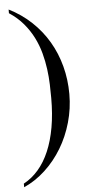

<svg xmlns="http://www.w3.org/2000/svg" viewBox="-61 -729 454 979"><g transform="rotate(-5 166.5 -240.0)"><path d="M293 -238.8Q293 -164.1 272.9 -93.8Q252.9 -23.4 216.8 36.4Q180.7 96.2 130.9 142.3Q81.1 188.5 22 214.8V196.3Q64 173.8 96.9 135.7Q129.9 97.7 152.6 44.4Q175.3 -8.8 187.3 -76.7Q199.2 -144.5 199.2 -226.1Q199.2 -257.8 198 -295.9Q196.8 -334 191.4 -374.8Q186 -415.5 174.8 -457.3Q163.6 -499 143.8 -538.3Q124 -577.6 94.2 -612.8Q64.5 -647.9 22 -675.8V-694.8Q86.4 -662.6 137 -615Q187.5 -567.4 222.2 -508.5Q256.8 -449.7 274.9 -381.1Q293 -312.5 293 -238.8Z"/></g></svg>

Font: Goda
Style: Regular
Weight: 400
Version: 1.0.5